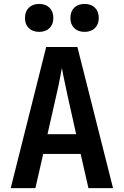

<svg xmlns="http://www.w3.org/2000/svg" viewBox="-20 -973 640 993"><path d="M35.4 0 218.9 -730H380.3L564.6 0H437.4L397 -177H203.5L163.1 0ZM225.6 -278.8H373.9L330.1 -475.1Q319.4 -523.9 311.3 -563.7Q303.2 -603.5 300 -621.1Q296.8 -603.5 289.3 -564Q281.8 -524.5 270.4 -476.1ZM417.4 -808.2Q383.8 -808.2 363.9 -827.6Q344.1 -847 344.1 -880Q344.1 -913.5 363.9 -933.1Q383.8 -952.6 417.4 -952.6Q451.1 -952.6 471 -933.1Q490.8 -913.5 490.8 -880Q490.8 -847 471 -827.6Q451.1 -808.2 417.4 -808.2ZM182.6 -808.2Q148.9 -808.2 129 -827.6Q109.2 -847 109.2 -880Q109.2 -913.5 129 -933.1Q148.9 -952.6 182.6 -952.6Q216.2 -952.6 236.1 -933.1Q255.9 -913.5 255.9 -880Q255.9 -847 236.1 -827.6Q216.2 -808.2 182.6 -808.2Z"/></svg>

Font: Atlassian Mono
Style: Regular
Weight: 400
Monospace: yes
Designer: Philipp Nurullin, Konstantin Bulenkov
Foundry: Modifications by Atlassian Pty Ltd, manufactured by JetBrains
Version: Version 2.304